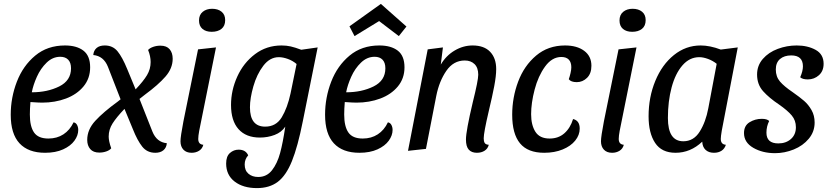

<svg xmlns="http://www.w3.org/2000/svg" viewBox="-20 -763 4251 984"><path d="M442 -418Q442 -361 408 -320Q374 -279 318 -258Q262 -237 196 -237Q178 -237 136 -240Q133 -204 133 -176Q133 -115 154.5 -84Q176 -53 228 -53Q272 -53 305 -74.5Q338 -96 357 -136Q369 -134 375 -122.5Q381 -111 381 -97Q381 -69 361.5 -42Q342 -15 303.5 2.5Q265 20 211 20Q125 20 80 -28.5Q35 -77 35 -175Q35 -263 66.5 -344.5Q98 -426 160.5 -478Q223 -530 313 -530Q373 -530 407.5 -503.5Q442 -477 442 -418ZM143 -290Q223 -290 283.5 -320Q344 -350 344 -413Q344 -442 329.5 -457Q315 -472 289 -472Q250 -472 219 -442Q188 -412 169 -369.5Q150 -327 143 -290Z M458 -481Q460 -504 475 -517Q490 -530 517 -530Q558 -530 582.5 -500Q607 -470 632 -409L675 -305Q715 -347 733.5 -378Q752 -409 752 -445Q752 -475 739 -507Q748 -517 765.5 -523Q783 -529 802 -529Q834 -529 849.5 -510.5Q865 -492 865 -462Q865 -413 828 -370.5Q791 -328 723 -278L695 -256L761 -89Q783 -34 835 -29Q833 -6 817.5 7Q802 20 776 20Q734 20 709 -11.5Q684 -43 661 -101L618 -205Q577 -162 557 -130.5Q537 -99 537 -63Q537 -40 550 -3Q542 7 525 13Q508 19 489 19Q458 19 442.5 1Q427 -17 427 -46Q427 -99 468.5 -144Q510 -189 583 -242L598 -254L533 -421Q511 -476 458 -481Z M1134 -660Q1134 -630 1115 -615Q1096 -600 1065 -600Q1035 -600 1017.5 -615Q1000 -630 1000 -658Q1000 -687 1019 -702.5Q1038 -718 1067 -718Q1097 -718 1115.5 -703Q1134 -688 1134 -660ZM996 -51Q996 -23 1022 -21Q1017 -1 1000.5 9.5Q984 20 962 20Q935 20 920 4Q905 -12 905 -39Q905 -63 920 -141L995 -510L1087 -520L1001 -93Q996 -66 996 -51Z M1297 201Q1226 201 1182.5 167.5Q1139 134 1139 75Q1139 38 1158.5 21Q1178 4 1203 4Q1239 4 1252 33Q1234 53 1234 80Q1234 111 1253.5 127.5Q1273 144 1303 144Q1347 144 1374 109.5Q1401 75 1415.5 21.5Q1430 -32 1442 -114Q1423 -85 1387.5 -71.5Q1352 -58 1312 -58Q1241 -58 1202.5 -101Q1164 -144 1164 -225Q1164 -300 1196 -370.5Q1228 -441 1287 -485.5Q1346 -530 1423 -530Q1448 -530 1470 -525Q1492 -520 1524 -508L1608 -520L1532 -142Q1506 -11 1476 63Q1446 137 1403.5 169Q1361 201 1297 201ZM1409 -470Q1363 -470 1329.5 -426Q1296 -382 1278.5 -320.5Q1261 -259 1261 -213Q1261 -114 1339 -114Q1395 -114 1424 -162Q1453 -210 1469 -284L1500 -435Q1480 -452 1455 -461Q1430 -470 1409 -470Z M2053 -418Q2053 -361 2019 -320Q1985 -279 1929 -258Q1873 -237 1807 -237Q1789 -237 1747 -240Q1744 -204 1744 -176Q1744 -115 1765.5 -84Q1787 -53 1839 -53Q1883 -53 1916 -74.5Q1949 -96 1968 -136Q1980 -134 1986 -122.5Q1992 -111 1992 -97Q1992 -69 1972.5 -42Q1953 -15 1914.5 2.5Q1876 20 1822 20Q1736 20 1691 -28.5Q1646 -77 1646 -175Q1646 -263 1677.5 -344.5Q1709 -426 1771.5 -478Q1834 -530 1924 -530Q1984 -530 2018.5 -503.5Q2053 -477 2053 -418ZM1754 -290Q1834 -290 1894.5 -320Q1955 -350 1955 -413Q1955 -442 1940.5 -457Q1926 -472 1900 -472Q1861 -472 1830 -442Q1799 -412 1780 -369.5Q1761 -327 1754 -290ZM1797 -578 1771 -628 1932 -743 2063 -627 2024 -578 1923 -655Z M2402 -530Q2461 -530 2492 -497.5Q2523 -465 2523 -409Q2523 -374 2513 -321.5Q2503 -269 2485 -194Q2459 -83 2459 -54Q2459 -39 2464 -30.5Q2469 -22 2485 -21Q2480 -1 2463.5 9.5Q2447 20 2424 20Q2397 20 2382.5 4Q2368 -12 2368 -48Q2368 -91 2403 -239Q2431 -351 2431 -380Q2431 -416 2412 -434.5Q2393 -453 2362 -453Q2304 -453 2267.5 -400Q2231 -347 2216 -272L2163 0L2071 10L2172 -510L2250 -520L2239 -432Q2266 -478 2310 -504Q2354 -530 2402 -530Z M3011 -426Q3011 -386 2988.5 -364Q2966 -342 2936 -342Q2906 -342 2895 -357Q2900 -371 2904 -388.5Q2908 -406 2908 -418Q2908 -444 2895 -457.5Q2882 -471 2857 -471Q2809 -471 2773.5 -422Q2738 -373 2720 -304Q2702 -235 2702 -178Q2702 -122 2724 -87.5Q2746 -53 2797 -53Q2842 -53 2872.5 -80Q2903 -107 2917 -153Q2951 -145 2951 -104Q2951 -71 2928 -42.5Q2905 -14 2863.5 3Q2822 20 2769 20Q2685 20 2645 -28.5Q2605 -77 2605 -175Q2605 -263 2635.5 -344.5Q2666 -426 2727.5 -478Q2789 -530 2876 -530Q2937 -530 2974 -502.5Q3011 -475 3011 -426Z M3289 -660Q3289 -630 3270 -615Q3251 -600 3220 -600Q3190 -600 3172.5 -615Q3155 -630 3155 -658Q3155 -687 3174 -702.5Q3193 -718 3222 -718Q3252 -718 3270.5 -703Q3289 -688 3289 -660ZM3151 -51Q3151 -23 3177 -21Q3172 -1 3155.5 9.5Q3139 20 3117 20Q3090 20 3075 4Q3060 -12 3060 -39Q3060 -63 3075 -141L3150 -510L3242 -520L3156 -93Q3151 -66 3151 -51Z M3674 -51Q3674 -23 3700 -21Q3694 -1 3678 9.5Q3662 20 3639 20Q3612 20 3596 5Q3580 -10 3579 -37Q3519 20 3442 20Q3371 20 3337.5 -30.5Q3304 -81 3304 -167Q3304 -265 3338.5 -348.5Q3373 -432 3434 -481Q3495 -530 3571 -530Q3618 -530 3674 -509L3761 -520L3679 -93Q3674 -63 3674 -51ZM3564 -470Q3514 -470 3477.5 -428Q3441 -386 3422 -315Q3403 -244 3403 -158Q3403 -39 3482 -39Q3535 -39 3566 -88.5Q3597 -138 3610 -208L3653 -436Q3633 -452 3608.5 -461Q3584 -470 3564 -470Z M3973 -227Q3922 -261 3891 -295.5Q3860 -330 3860 -381Q3860 -427 3889.5 -461Q3919 -495 3966 -512.5Q4013 -530 4063 -530Q4119 -530 4160 -507.5Q4201 -485 4201 -436Q4201 -399 4177 -377.5Q4153 -356 4120 -356Q4093 -356 4081 -367Q4095 -399 4095 -423Q4095 -479 4035 -479Q3999 -479 3977.5 -460.5Q3956 -442 3956 -407Q3956 -370 3977.5 -345Q3999 -320 4042 -291Q4079 -265 4101 -246Q4123 -227 4139 -199Q4155 -171 4155 -135Q4155 -88 4125 -52Q4095 -16 4048 3Q4001 22 3952 22Q3888 22 3840.5 -5.5Q3793 -33 3793 -81Q3793 -119 3821.5 -136.5Q3850 -154 3884 -154Q3911 -154 3922 -143Q3908 -115 3908 -83Q3908 -28 3969 -28Q4008 -28 4033.5 -50.5Q4059 -73 4059 -111Q4059 -146 4037.5 -171.5Q4016 -197 3973 -227Z"/></svg>

Font: Sansita Light Italic
Style: Regular
Weight: 300
Italic angle: -11°
Designer: Pablo Cosgaya
Foundry: Omnibus-Type
Version: Version 1.006